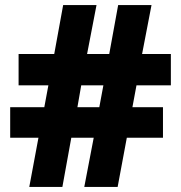

<svg xmlns="http://www.w3.org/2000/svg" viewBox="-20 -734 711 754"><path d="M516 -399H651V-522H538L575 -714H444L409 -522H322L359 -714H228L193 -522H53V-399H170L154 -313H20V-193H131L95 0H225L260 -193H348L311 0H442L478 -193H620V-313H500ZM284 -313 299 -399H386L370 -313Z"/></svg>

Font: Noto Sans Sinhala Black
Style: Regular
Weight: 900
Designer: Jelle Bosma - Monotype Design Team
Foundry: Monotype Imaging Inc.
Version: Version 2.006